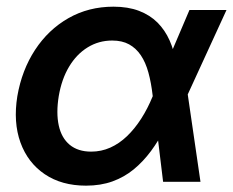

<svg xmlns="http://www.w3.org/2000/svg" viewBox="-20 -553 709 584"><path d="M241.7 11.7Q167.5 11.7 116 -23.2Q64.5 -58.1 42.2 -119.6Q20 -181.2 32.7 -260.3Q46.4 -339.8 86.7 -401.4Q127 -462.9 188.2 -497.8Q249.5 -532.7 325.2 -532.7Q369.6 -532.7 402.8 -520Q436 -507.3 459 -484.4Q481.9 -461.4 495.8 -430.2Q509.8 -398.9 515.6 -361.3H546.4L550.3 -271L589.8 0H476.1L444.3 -262.7Q439.9 -301.3 431.4 -332.3Q422.9 -363.3 408.4 -384.8Q394 -406.2 372.8 -418Q351.6 -429.7 321.3 -429.7Q280.3 -429.7 246.6 -408.9Q212.9 -388.2 190.2 -350.3Q167.5 -312.5 158.7 -260.7Q150.4 -209.5 158.7 -171.4Q167 -133.3 192.1 -112.5Q217.3 -91.8 257.3 -91.8Q288.1 -91.8 315.4 -104Q342.8 -116.2 366.2 -138.7Q389.6 -161.1 409.4 -191.9Q429.2 -222.7 444.3 -259.8L556.2 -522.5H668.9L548.3 -259.8L512.7 -164.1H482.4Q462.9 -125.5 439.2 -93.5Q415.5 -61.5 386.7 -37.8Q357.9 -14.2 322 -1.2Q286.1 11.7 241.7 11.7Z"/></svg>

Font: Inter 28pt SemiBold
Style: Italic
Weight: 600
Italic angle: -9.3988°
Designer: Rasmus Andersson
Foundry: rsms
Version: Version 4.001;git-66647c0bb